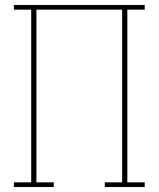

<svg xmlns="http://www.w3.org/2000/svg" viewBox="-20 -755 640 775"><path d="M36 0V-19H106V-716H36V-735H564V-716H494V-19H564V0H403V-19H473V-716H127V-19H197V0Z"/></svg>

Font: Iosevka Etoile Thin
Style: Regular
Weight: 100
Designer: Belleve Invis
Foundry: Belleve Invis
Version: Version 22.1.2; ttfautohint (v1.8.4)